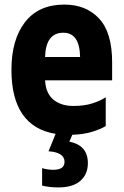

<svg xmlns="http://www.w3.org/2000/svg" viewBox="-20 -579 540 839"><path d="M257 -436Q328 -436 330 -330H177Q180 -436 257 -436ZM235 240Q299 240 331.5 211Q364 182 364 134Q364 56 283 40L296 10Q348 8 384 -3.5Q420 -15 442 -28V-154Q420 -139 384.5 -127.5Q349 -116 300 -116Q247 -116 213.5 -143.5Q180 -171 177 -228H470V-307Q470 -437 413 -498Q356 -559 261 -559Q149 -559 89.5 -482.5Q30 -406 30 -274Q30 -26 223 6L192 82Q262 87 262 128Q262 163 213 163Q190 163 164 156V232Q196 240 235 240Z"/></svg>

Font: Noto Sans Mono UI Condensed ExtraBold
Style: Regular
Weight: 800
Width: 3
Designer: Monotype Design team
Foundry: Monotype Imaging Inc.
Version: 1.000